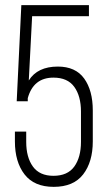

<svg xmlns="http://www.w3.org/2000/svg" viewBox="-20 -721 418 747"><path d="M105 -658 92 -408Q126 -462 205 -462Q274 -462 307.5 -415.5Q341 -369 341 -291V-171Q341 -91 303.5 -42.5Q266 6 189 6Q113 6 75.5 -42.5Q38 -91 38 -171V-209H82V-169Q82 -109 108 -73Q134 -37 188 -37Q243 -37 269 -73Q295 -109 295 -169V-287Q295 -347 269 -383Q243 -419 188 -419Q110 -419 88 -339V-327H45L63 -701H326V-658Z"/></svg>

Font: Bebas Neue Book
Style: Regular
Weight: 400
Designer: Ryoichi Tsunekawa
Foundry: Ryoichi Tsunekawa
Version: Version 001.003